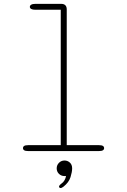

<svg xmlns="http://www.w3.org/2000/svg" viewBox="-20 -782 659 994"><path d="M125.5 0Q111.5 0 105.2 -4Q99 -8 99 -15Q99 -22.5 105.2 -26.5Q111.5 -30.5 125.5 -30.5H294.5V-731.5H163Q149 -731.5 141.8 -735.5Q134.5 -739.5 134.5 -746.5Q134.5 -753.5 141.8 -757.8Q149 -762 163 -762H297Q311 -762 318.2 -754.8Q325.5 -747.5 325.5 -733.5V-30.5H492.5Q506.5 -30.5 512.8 -26.5Q519 -22.5 519 -15Q519 -8 512.8 -4Q506.5 0 492.5 0ZM314 49Q330 49 341.8 59.8Q353.5 70.5 353.5 89.5Q353.5 108 345 135.2Q336.5 162.5 308.5 184.5Q304 188 300.2 189.8Q296.5 191.5 293 191.5Q289.5 191.5 287.5 188.8Q285.5 186 285.5 184.5Q285.5 181 288.8 177Q292 173 297.5 169Q308 162 314 151.2Q320 140.5 322 129Q321 129.5 318.2 129.5Q315.5 129.5 314 129.5Q297 129.5 285.2 118Q273.5 106.5 273.5 89.5Q273.5 73 285.2 61Q297 49 314 49Z"/></svg>

Font: Sono ExtraLight
Style: Regular
Weight: 200
Designer: Tyler Finck
Foundry: Tyler Finck
Version: Version 2.112